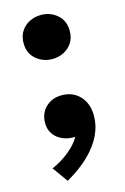

<svg xmlns="http://www.w3.org/2000/svg" viewBox="-111 -582 530 815"><g transform="rotate(-15 154.0 -175.0)"><path d="M154 -337Q113 -337 82.8 -363Q52.5 -389 52.5 -433.5Q52.5 -463.5 66.2 -485Q80 -506.5 103.2 -518.5Q126.5 -530.5 154 -530.5Q195.5 -530.5 225.5 -504.5Q255.5 -478.5 255.5 -433.5Q255.5 -403.5 241.5 -382Q227.5 -360.5 204.5 -348.8Q181.5 -337 154 -337ZM82.5 179 34 111.5Q77.5 92.5 111.8 64Q146 35.5 161.5 7Q132 8.5 107.2 -2Q82.5 -12.5 67.8 -33Q53 -53.5 53 -81.5Q53 -125 80.8 -151.8Q108.5 -178.5 151.5 -178.5Q200 -178.5 230.8 -145.8Q261.5 -113 261.5 -58.5Q261.5 -16 241.8 25.5Q222 67 182.5 105.8Q143 144.5 82.5 179Z"/></g></svg>

Font: Geologica Cursive
Style: Bold
Weight: 700
Designer: Sindre Bremnes, Frode Helland
Foundry: Monokrom Skriftforlag AS
Version: Version 1.010;gftools[0.9.28]